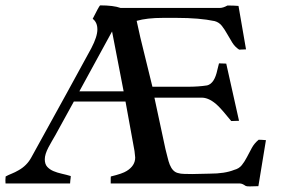

<svg xmlns="http://www.w3.org/2000/svg" viewBox="-43 -666 1023 697"><path d="M824.7 -227.5Q810.1 -226.6 796.4 -226.6Q763.2 -267.6 748.5 -281.7Q718.8 -310.5 690.9 -311.5H517.6L557.6 -125Q562 -108.9 565.4 -94.2Q568.8 -79.6 573.2 -68.4Q583.5 -43 602.1 -38.1Q613.3 -34.7 626 -34.7Q638.7 -34.7 654.8 -34.2L718.3 -35.6Q773.4 -35.6 807.1 -49.3Q824.7 -53.7 835 -66.7Q845.2 -79.6 853.5 -95.7Q861.8 -111.8 871.1 -128.9Q880.4 -146 896 -158.7Q906.7 -158.7 922.4 -157.2L895 9.8Q874.5 10.7 863.3 10.7Q852.1 10.7 849.1 9Q846.2 7.3 843.3 5.4Q835 0 826.2 0H358.9V-19.5Q358.9 -22.5 359.4 -25.4Q401.9 -35.6 417 -45.4Q447.8 -64.5 447.8 -94.2L445.3 -117.7L412.6 -297.4H225.1L157.7 -174.8Q151.4 -163.6 144.8 -152.6Q138.2 -141.6 132.8 -130.9Q119.6 -105.5 119.6 -87.9Q119.6 -70.3 128.4 -60.5Q137.2 -50.8 150.9 -44.9Q164.6 -39.1 181.2 -35.4Q197.8 -31.7 213.9 -26.9Q213.9 -22.9 213.4 -19.5Q212.9 -16.1 212.4 -12.2L211.4 0H-22.9L-23.4 -12.2Q-23.4 -18.6 -22.5 -25.4Q-12.7 -30.8 -0.5 -35.6Q11.7 -40.5 24.4 -47.9Q54.2 -64.5 70.3 -93.8Q219.2 -363.3 288.6 -491.2Q310.5 -533.2 310.5 -559.1Q310.5 -585 293.5 -597.7Q315.4 -641.6 320.3 -646.5Q369.1 -646.5 394.5 -637.2H754.9Q767.1 -637.2 782.7 -646Q805.2 -646 822.8 -644.5L850.1 -486.8Q837.4 -485.8 825.2 -485.8Q810.1 -495.6 800.3 -511.2Q790.5 -526.9 781.7 -542.7Q772.9 -558.6 762.7 -571.8Q752.4 -585 736.3 -589.4Q681.2 -601.1 597.7 -601.1H548.8Q490.2 -601.1 453.1 -590.3Q465.8 -529.8 481 -470.5Q496.1 -411.1 510.3 -351.1H638.7Q677.7 -351.1 709 -356Q735.8 -362.8 746.1 -412.6Q749 -425.3 752 -436Q762.7 -436 778.3 -435.1ZM405.8 -334.5 363.8 -551.8 245.1 -334.5Z"/></svg>

Font: RadleyRegular
Style: Regular
Weight: 400
Designer: vernon adams
Foundry: vernon adams
Version: Version 1.000;PS 001.001;hotconv 1.0.56